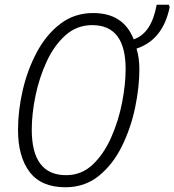

<svg xmlns="http://www.w3.org/2000/svg" viewBox="-20 -780 736 810"><path d="M568 -489Q568 -535 556 -575Q668 -612 696 -751L692 -760H641Q619 -639 544 -614Q501 -725 373 -725Q294 -725 234.5 -679.5Q175 -634 135.5 -560Q96 -486 76 -400Q56 -314 56 -232Q56 -119 105 -54.5Q154 10 256 10Q338 10 397.5 -38.5Q457 -87 494.5 -163.5Q532 -240 550 -326Q568 -412 568 -489ZM114 -233Q114 -299 129.5 -375Q145 -451 176.5 -519.5Q208 -588 256 -631Q304 -674 369 -674Q510 -674 510 -489Q510 -424 495 -347Q480 -270 449 -200Q418 -130 371 -85.5Q324 -41 259 -41Q114 -41 114 -233Z"/></svg>

Font: Noto Sans UI SemiCondensed Light
Style: Italic
Weight: 300
Width: 4
Designer: Monotype Design Team
Foundry: Monotype Imaging Inc.
Version: 1.001